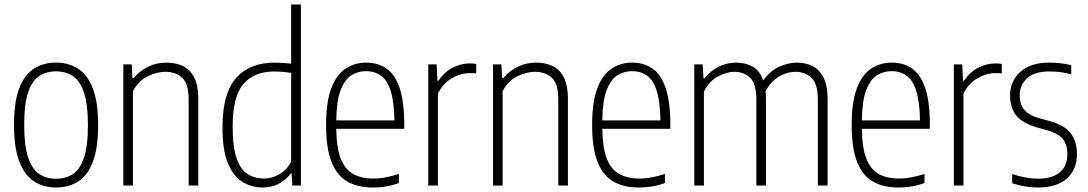

<svg xmlns="http://www.w3.org/2000/svg" viewBox="-20 -828 4858 857"><path d="M230 9Q174 9 131.8 -18.5Q89.5 -46 66 -107.2Q42.5 -168.5 42.5 -270Q42.5 -372 65.5 -433Q88.5 -494 130.8 -521.2Q173 -548.5 230 -548.5Q286.5 -548.5 328.8 -521.2Q371 -494 394.5 -433Q418 -372 418 -270Q418 -168.5 395 -107.2Q372 -46 329.8 -18.5Q287.5 9 230 9ZM230 -30Q273.5 -30 305.5 -51.2Q337.5 -72.5 355 -124.2Q372.5 -176 372.5 -268Q372.5 -362 355 -414.5Q337.5 -467 305.5 -488.2Q273.5 -509.5 230 -509.5Q187 -509.5 155 -488.5Q123 -467.5 105.5 -415.8Q88 -364 88 -272Q88 -178 105.5 -125.5Q123 -73 155 -51.5Q187 -30 230 -30Z M530.5 0V-540.5H568L571.5 -479H576Q603.5 -512 641.2 -530.2Q679 -548.5 723 -548.5Q763.5 -548.5 795.5 -533.8Q827.5 -519 846.2 -483.5Q865 -448 865 -386V0H822V-384Q822 -454.5 793 -481Q764 -507.5 717 -507.5Q683.5 -507.5 642 -489Q600.5 -470.5 573.5 -421.5V0Z M1153 9Q1105 9 1064 -15Q1023 -39 998 -97.5Q973 -156 973 -259.5Q973 -411 1033.8 -479.8Q1094.5 -548.5 1206.5 -548.5Q1224 -548.5 1243.2 -547.2Q1262.5 -546 1279.5 -544V-808H1323V0H1285L1281.5 -53.5H1277.5Q1259.5 -28 1227.5 -9.5Q1195.5 9 1153 9ZM1158 -31Q1193 -31 1227 -50.2Q1261 -69.5 1279.5 -107V-502.5Q1265 -505 1243.8 -507Q1222.5 -509 1205 -509Q1115 -509 1066.8 -453.5Q1018.5 -398 1018.5 -264Q1018.5 -169 1037 -118.8Q1055.5 -68.5 1087.2 -49.8Q1119 -31 1158 -31Z M1644.5 9Q1576.5 9 1530 -17.8Q1483.5 -44.5 1459.5 -105.8Q1435.5 -167 1435.5 -270.5Q1435.5 -373 1458.8 -434Q1482 -495 1522.5 -521.8Q1563 -548.5 1614.5 -548.5Q1666.5 -548.5 1704.8 -522.2Q1743 -496 1763.8 -435Q1784.5 -374 1784.5 -270V-253H1481Q1482 -168.5 1501 -120Q1520 -71.5 1556.8 -51.2Q1593.5 -31 1647.5 -31Q1671.5 -31 1698.5 -35.8Q1725.5 -40.5 1760.5 -51.5V-11Q1727.5 0.5 1699.5 4.8Q1671.5 9 1644.5 9ZM1614.5 -510.5Q1577.5 -510.5 1547.8 -491.5Q1518 -472.5 1500 -424.8Q1482 -377 1481 -290.5H1740.5Q1739 -377 1723 -424.8Q1707 -472.5 1679 -491.5Q1651 -510.5 1614.5 -510.5Z M1891.5 0V-540.5H1929L1932.5 -467.5H1937Q1962.5 -506 1999.8 -525.5Q2037 -545 2078 -545Q2087 -545 2094 -544.2Q2101 -543.5 2105.5 -542.5V-500.5Q2098 -501.5 2091.8 -501.5Q2085.5 -501.5 2076 -501.5Q2035.5 -501.5 1996 -478.2Q1956.5 -455 1934.5 -410V0Z M2180.5 0V-540.5H2218L2221.5 -479H2226Q2253.5 -512 2291.2 -530.2Q2329 -548.5 2373 -548.5Q2413.5 -548.5 2445.5 -533.8Q2477.5 -519 2496.2 -483.5Q2515 -448 2515 -386V0H2472V-384Q2472 -454.5 2443 -481Q2414 -507.5 2367 -507.5Q2333.5 -507.5 2292 -489Q2250.5 -470.5 2223.5 -421.5V0Z M2832 9Q2764 9 2717.5 -17.8Q2671 -44.5 2647 -105.8Q2623 -167 2623 -270.5Q2623 -373 2646.2 -434Q2669.5 -495 2710 -521.8Q2750.5 -548.5 2802 -548.5Q2854 -548.5 2892.2 -522.2Q2930.5 -496 2951.2 -435Q2972 -374 2972 -270V-253H2668.5Q2669.5 -168.5 2688.5 -120Q2707.5 -71.5 2744.2 -51.2Q2781 -31 2835 -31Q2859 -31 2886 -35.8Q2913 -40.5 2948 -51.5V-11Q2915 0.5 2887 4.8Q2859 9 2832 9ZM2802 -510.5Q2765 -510.5 2735.2 -491.5Q2705.5 -472.5 2687.5 -424.8Q2669.5 -377 2668.5 -290.5H2928Q2926.5 -377 2910.5 -424.8Q2894.5 -472.5 2866.5 -491.5Q2838.5 -510.5 2802 -510.5Z M3079 0V-540.5H3116.5L3120 -478H3124.5Q3153.5 -514.5 3190 -531.5Q3226.5 -548.5 3266 -548.5Q3306.5 -548.5 3338.8 -531Q3371 -513.5 3386.5 -469Q3420 -514.5 3460.5 -531.5Q3501 -548.5 3537 -548.5Q3575 -548.5 3606 -533.5Q3637 -518.5 3655.5 -482.5Q3674 -446.5 3674 -383V0H3630.5V-382.5Q3630.5 -454 3601.8 -480.8Q3573 -507.5 3530.5 -507.5Q3511.5 -507.5 3487 -500Q3462.5 -492.5 3438.8 -473.5Q3415 -454.5 3397 -420.5Q3399 -403 3399 -384V0H3356V-382.5Q3356 -454 3328.2 -480.8Q3300.5 -507.5 3257.5 -507.5Q3227.5 -507.5 3187.8 -488.5Q3148 -469.5 3122 -419V0Z M3990.5 9Q3922.5 9 3876 -17.8Q3829.5 -44.5 3805.5 -105.8Q3781.5 -167 3781.5 -270.5Q3781.5 -373 3804.8 -434Q3828 -495 3868.5 -521.8Q3909 -548.5 3960.5 -548.5Q4012.5 -548.5 4050.8 -522.2Q4089 -496 4109.8 -435Q4130.5 -374 4130.5 -270V-253H3827Q3828 -168.5 3847 -120Q3866 -71.5 3902.8 -51.2Q3939.5 -31 3993.5 -31Q4017.5 -31 4044.5 -35.8Q4071.5 -40.5 4106.5 -51.5V-11Q4073.5 0.5 4045.5 4.8Q4017.5 9 3990.5 9ZM3960.5 -510.5Q3923.5 -510.5 3893.8 -491.5Q3864 -472.5 3846 -424.8Q3828 -377 3827 -290.5H4086.5Q4085 -377 4069 -424.8Q4053 -472.5 4025 -491.5Q3997 -510.5 3960.5 -510.5Z M4237.5 0V-540.5H4275L4278.5 -467.5H4283Q4308.5 -506 4345.8 -525.5Q4383 -545 4424 -545Q4433 -545 4440 -544.2Q4447 -543.5 4451.5 -542.5V-500.5Q4444 -501.5 4437.8 -501.5Q4431.5 -501.5 4422 -501.5Q4381.5 -501.5 4342 -478.2Q4302.5 -455 4280.5 -410V0Z M4613.5 9Q4583 9 4554 4Q4525 -1 4498 -10V-51Q4561.5 -30.5 4613.5 -30.5Q4676 -30.5 4710 -58.5Q4744 -86.5 4744 -139Q4744 -186 4721.8 -209.8Q4699.5 -233.5 4657 -246L4609 -259Q4542 -278.5 4515.2 -313.5Q4488.5 -348.5 4488.5 -401.5Q4488.5 -465 4533.8 -506.8Q4579 -548.5 4663 -548.5Q4691 -548.5 4715 -545.5Q4739 -542.5 4761.5 -537.5V-496.5Q4734.5 -503.5 4712 -506.2Q4689.5 -509 4663.5 -509Q4595.5 -509 4563.5 -478Q4531.5 -447 4531.5 -403.5Q4531.5 -362 4552.2 -337.8Q4573 -313.5 4616 -301L4664 -288Q4735 -268 4761 -231.2Q4787 -194.5 4787 -141Q4787 -70.5 4741.5 -30.8Q4696 9 4613.5 9Z"/></svg>

Font: Encode Sans Condensed ExtraLight
Style: Regular
Weight: 200
Width: 3
Designer: Multiple Designers
Foundry: Impallari Type
Version: Version 3.000; ttfautohint (v1.8.3) -l 8 -r 50 -G 200 -x 14 